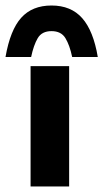

<svg xmlns="http://www.w3.org/2000/svg" viewBox="-39 -677 375 697"><path d="M72 -437H212V0H72ZM148 -657Q219 -657 259.5 -611Q300 -565 316 -470H223Q214 -513 198.5 -538.5Q183 -564 148 -564Q113 -564 98 -538.5Q83 -513 74 -470H-19Q-2 -568 38 -612.5Q78 -657 148 -657Z"/></svg>

Font: Reem Kufi
Style: Bold
Weight: 700
Designer: Khaled Hosny
Version: Version 1.001